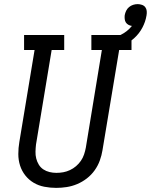

<svg xmlns="http://www.w3.org/2000/svg" viewBox="-20 -905 733 933"><path d="M253 8Q224 8 195.5 2.5Q167 -3 143.5 -17Q120 -31 103 -52.5Q86 -74 77.5 -100.5Q69 -127 69 -156.5Q69 -186 74 -215L148 -662H97V-735H292V-662H231L155 -203Q153 -186 152.5 -168.5Q152 -151 156 -135Q160 -119 168.5 -105Q177 -91 190.5 -82Q204 -73 220.5 -69Q237 -65 254 -65Q271 -65 287.5 -68Q304 -71 320 -78.5Q336 -86 349.5 -97.5Q363 -109 373 -123.5Q383 -138 388.5 -154.5Q394 -171 397 -187L475 -662H424V-735H619V-662H559L478 -175Q474 -150 465 -125Q456 -100 440 -77.5Q424 -55 402 -38Q380 -21 355 -10.5Q330 0 304 4Q278 8 253 8ZM516 -662 502 -713Q518 -717 534.5 -722.5Q551 -728 566.5 -735.5Q582 -743 596 -754Q610 -765 621 -779Q612 -780 604 -784.5Q596 -789 591.5 -796Q587 -803 586 -812.5Q585 -822 586 -831Q588 -842 593 -852.5Q598 -863 607 -870.5Q616 -878 627 -881.5Q638 -885 649 -885Q659 -885 669.5 -881.5Q680 -878 686 -870Q692 -862 693 -851.5Q694 -841 692 -830Q687 -799 671.5 -770Q656 -741 631.5 -719Q607 -697 577 -683.5Q547 -670 516 -662Z"/></svg>

Font: Iosevka Curly Slab Extended
Style: Italic
Weight: 400
Width: 7
Italic angle: -9°
Monospace: yes
Designer: Belleve Invis
Foundry: Belleve Invis
Version: Version 11.1.0; ttfautohint (v1.8.3)